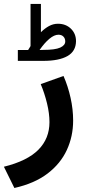

<svg xmlns="http://www.w3.org/2000/svg" viewBox="-53 -687 430 975"><path d="M89.8 -433.1Q93.3 -438.5 96.4 -443.6Q99.6 -448.7 102.1 -453.1V-667H154.8V-523.4Q174.3 -543 195.8 -554.7Q217.3 -566.4 241.2 -566.4Q281.2 -566.4 307.1 -541.3Q333 -516.1 333 -478Q332.5 -426.8 289.6 -402.3Q246.6 -377.9 167 -377.9H37.6V-433.1ZM166.5 -433.6Q227.1 -433.6 252.7 -445.3Q278.3 -457 278.3 -476.6Q278.3 -491.7 269 -501.2Q259.8 -510.7 243.7 -510.7Q222.7 -510.7 198 -490.2Q173.3 -469.7 147.9 -433.1ZM269.5 -301.3Q292.5 -248.5 305.4 -190.2Q318.4 -131.8 318.4 -74.7Q318.4 5.4 286.4 74.7Q254.4 144 188.5 194.3Q122.6 244.6 20 267.6L-33.2 159.7Q85.4 130.4 141.8 73.5Q198.2 16.6 198.2 -66.9Q198.2 -110.8 185.8 -162.1Q173.3 -213.4 153.8 -259.8Z"/></svg>

Font: Vazir WOL
Style: Bold-WOL
Weight: 700
Designer: Saber Rastikerdar
Foundry: Saber Rastikerdar
Version: Version 30.0.0